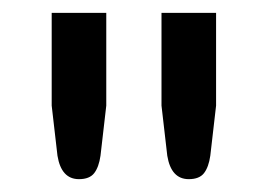

<svg xmlns="http://www.w3.org/2000/svg" viewBox="-20 -738 417 299"><path d="M274 -459Q246.5 -459 240.5 -495.5L231.5 -573.5V-718H316.5V-573.5L307.5 -495.5Q305 -478 297.8 -468.5Q290.5 -459 274 -459ZM103 -459Q75.5 -459 69.5 -495.5L60.5 -573.5V-718H145.5V-573.5L136.5 -495.5Q134 -478 126.8 -468.5Q119.5 -459 103 -459Z"/></svg>

Font: Verano Sans Medium
Style: Regular
Weight: 500
Designer: Lukasz Dziedzic with Adam Twardoch and Botio Nikoltchev
Foundry: tyPoland Lukasz Dziedzic
Version: Version 3.001;December 28, 2019;FontCreator 12.0.0.2547 64-b